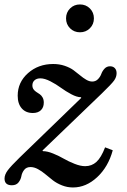

<svg xmlns="http://www.w3.org/2000/svg" viewBox="-29 -825 567 855"><path d="M423.8 -408.2 160.2 -154.8 162.1 -151.9Q181.6 -151.9 207.5 -141.4Q233.4 -130.9 254.9 -118.4Q276.4 -106 303 -95.5Q329.6 -85 350.1 -85Q379.4 -85 400.4 -104Q421.4 -123 439 -168.9L473.1 -155.8Q453.1 -82 403.8 -36.1Q354.5 9.8 295.9 9.8Q270.5 9.8 247.1 0.5Q223.6 -8.8 206.3 -22.2Q189 -35.6 173.1 -49.1Q157.2 -62.5 140.1 -71.8Q123 -81.1 106.9 -81.1Q88.4 -81.1 78.6 -68.4Q68.8 -55.7 66.2 -40.5Q63.5 -25.4 53.5 -12.7Q43.5 0 23.9 0Q-8.8 0 -8.8 -29.8Q-8.8 -47.4 5.6 -66.7Q20 -85.9 57.1 -122.1L333 -389.2L331.1 -392.1Q313.5 -392.1 288.6 -405.3Q263.7 -418.5 242.4 -434.1Q221.2 -449.7 195.6 -462.9Q169.9 -476.1 150.9 -476.1Q134.3 -476.1 124.8 -467.5Q115.2 -459 115.2 -444.8Q115.2 -434.6 120.4 -427.2Q125.5 -419.9 133.1 -415.3Q140.6 -410.6 148.2 -405.3Q155.8 -399.9 160.9 -390.6Q166 -381.3 166 -368.2Q166 -346.7 153.1 -334.2Q140.1 -321.8 117.2 -321.8Q85.9 -321.8 67.9 -342.3Q49.8 -362.8 49.8 -398.9Q49.8 -458.5 95.7 -499.3Q141.6 -540 208 -540Q235.4 -540 259 -532Q282.7 -523.9 298.3 -512.5Q314 -501 327.6 -489.5Q341.3 -478 355 -470Q368.7 -461.9 381.8 -461.9Q397 -461.9 407.2 -472.4Q417.5 -482.9 422.1 -495.8Q426.8 -508.8 436.5 -519.3Q446.3 -529.8 460.9 -529.8Q474.6 -529.8 482.4 -521.5Q490.2 -513.2 490.2 -499Q490.2 -481.9 479 -466.3Q467.8 -450.7 423.8 -408.2ZM283 -699Q265.1 -716.8 265.1 -743.2Q265.1 -769.5 283 -787.4Q300.8 -805.2 327.1 -805.2Q353.5 -805.2 371.3 -787.4Q389.2 -769.5 389.2 -743.2Q389.2 -716.8 371.3 -699Q353.5 -681.2 327.1 -681.2Q300.8 -681.2 283 -699Z"/></svg>

Font: Libre Baskerville
Style: Italic
Weight: 400
Designer: Pablo Impallari, Rodrigo Fuenzalida
Foundry: Pablo Impallari, Rodrigo Fuenzalida
Version: Version 1.000